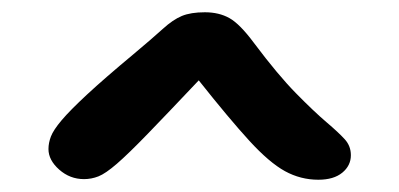

<svg xmlns="http://www.w3.org/2000/svg" viewBox="-20 -729 650 313"><path d="M499 -436Q470 -436 444.5 -450Q419 -464 386.5 -499.5Q354 -535 304 -598Q252 -543 220.5 -510.5Q189 -478 170.5 -462Q152 -446 140.5 -441.5Q129 -437 117 -437Q94 -437 76.5 -452.5Q59 -468 59 -486Q59 -496 63 -506.5Q67 -517 80.5 -533Q94 -549 122 -575Q150 -601 198 -641Q229 -667 245.5 -682Q262 -697 276.5 -703Q291 -709 314 -709Q337 -709 354 -699.5Q371 -690 394 -659Q433 -607 462.5 -577Q492 -547 512 -530Q532 -513 542 -502Q552 -491 552 -476Q552 -459 538 -447.5Q524 -436 499 -436Z"/></svg>

Font: Shantell Sans Normal
Style: Regular
Weight: 500
Designer: Stephen Nixon, Anya Danilova, Shantell Martin
Foundry: Arrow Type
Version: Version 1.009;[a7da0bfa3]